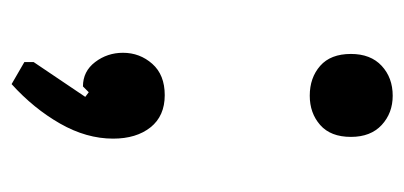

<svg xmlns="http://www.w3.org/2000/svg" viewBox="-203 -359 697 331"><g transform="rotate(90 145.5 -193.5)"><path d="M125 135 87 113V97L147 8L139 2L129 12Q103 12 87 -9Q71 -30 71 -57Q71 -86 90 -107.5Q109 -129 144 -129Q180 -129 199.5 -104.5Q219 -80 219 -40Q219 6 193 51.5Q167 97 125 135ZM145 -379Q114 -379 93.5 -397Q73 -415 73 -450Q73 -484 93.5 -503Q114 -522 145 -522Q175 -522 195.5 -503Q216 -484 216 -450Q216 -415 195.5 -397Q175 -379 145 -379Z"/></g></svg>

Font: AR One Sans SemiBold
Style: Regular
Weight: 600
Designer: Niteesh Yadav
Foundry: Niteesh Yadav
Version: Version 1.001;gftools[0.9.33]